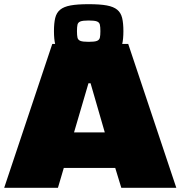

<svg xmlns="http://www.w3.org/2000/svg" viewBox="-29 -898 863 918"><path d="M-9 0 221 -688H584L814 0H551L522 -95H276L248 0ZM325 -265H472L404 -500H394ZM395 -620Q341 -620 308.5 -626Q276 -632 258.5 -646.5Q241 -661 235 -686Q229 -711 229 -749Q229 -787 235 -812Q241 -837 258.5 -851.5Q276 -866 308.5 -872Q341 -878 395 -878Q449 -878 481.5 -872Q514 -866 531.5 -851.5Q549 -837 555 -812Q561 -787 561 -749Q561 -711 555 -686Q549 -661 531.5 -646.5Q514 -632 481.5 -626Q449 -620 395 -620ZM395 -698Q423 -698 434.5 -702.5Q446 -707 448.5 -718Q451 -729 451 -749Q451 -769 448.5 -780Q446 -791 434.5 -795.5Q423 -800 395 -800Q367 -800 355.5 -795.5Q344 -791 341.5 -780Q339 -769 339 -749Q339 -729 341.5 -718Q344 -707 355.5 -702.5Q367 -698 395 -698Z"/></svg>

Font: Saira Expanded Black
Style: Regular
Weight: 900
Width: 7
Designer: Hector Gatti with collaboration of the Omnibus-Type team
Foundry: Omnibus-Type
Version: Version 1.101